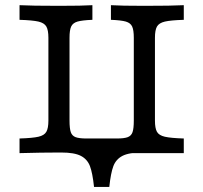

<svg xmlns="http://www.w3.org/2000/svg" viewBox="-20 -591 784 741"><path d="M166.8 -125.8V-445.2Q166.8 -475 158.8 -488.7Q150.9 -502.4 128.4 -507.7Q105.9 -512.9 55.4 -514.5V-571Q100.7 -568.5 208.2 -568.5Q299.1 -568.5 336.6 -571V-514.5Q296.9 -512.9 279 -507.7Q261.1 -502.4 254.7 -488.7Q248.3 -475 248.3 -445.2V-125.8Q248.3 -95.2 253.2 -81Q258 -66.9 271.7 -61.7Q285.4 -56.5 313.6 -56.5H431.1Q459.3 -56.5 473 -61.7Q486.7 -66.9 491.5 -81Q496.4 -95.2 496.4 -125.8V-445.2Q496.4 -475 490 -488.7Q483.7 -502.4 465.8 -507.7Q447.8 -512.9 408.1 -514.5V-571Q446.4 -568.5 536.5 -568.5Q644.8 -568.5 689.3 -571V-514.5Q638.8 -512.9 616.3 -507.7Q593.8 -502.4 585.9 -488.7Q578 -475 578 -445.2V0H377.6Q345.3 -0.8 313.1 -0.8Q248.6 -2.4 208.2 -2.4Q141.7 -2.4 55.4 0V-56.5Q105.9 -58.1 128.4 -63.3Q150.9 -68.5 158.8 -82.3Q166.8 -96 166.8 -125.8ZM216.3 -2.4 372 -23.2 528.4 -2.4Q477.7 -2.4 452.6 10.6Q427.6 23.6 417.5 50.2Q407.5 76.8 401.8 130.5H342.9Q337.2 76.8 327.2 50.2Q317.1 23.6 292.1 10.6Q267 -2.4 216.3 -2.4ZM689.3 -56.5V0H537.1L578 -125.8Q578 -95.9 585.8 -82.2Q593.7 -68.5 616.2 -63.3Q638.7 -58.1 689.3 -56.5Z"/></svg>

Font: Playfair Micro SmCond SmLight
Style: Regular
Weight: 360
Width: 4
Designer: Claus Eggers Sørensen
Foundry: Claus Eggers Sørensen
Version: Version 2.100;Glyphs 3.2 (3219)